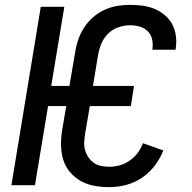

<svg xmlns="http://www.w3.org/2000/svg" viewBox="-20 -763 790 791"><path d="M430 8Q399 8 368.5 2.5Q338 -3 312.5 -17.5Q287 -32 268 -54.5Q249 -77 240.5 -105Q232 -133 231.5 -164.5Q231 -196 236 -227L253 -326H178L124 0H27L148 -735H245L191 -409H266L290 -550Q294 -576 303 -601.5Q312 -627 327 -650Q342 -673 363.5 -692Q385 -711 410.5 -722.5Q436 -734 462.5 -738.5Q489 -743 515 -743Q542 -743 568 -739.5Q594 -736 616.5 -726.5Q639 -717 658.5 -701Q678 -685 689.5 -663Q701 -641 704.5 -615.5Q708 -590 704 -563L703 -558H607L608 -561Q611 -582 606.5 -601.5Q602 -621 588.5 -634.5Q575 -648 555.5 -653.5Q536 -659 515 -659Q492 -659 467.5 -650.5Q443 -642 425 -624Q407 -606 397.5 -583Q388 -560 384 -536L363 -409H532L519 -326H350L331 -214Q328 -196 327 -178.5Q326 -161 330.5 -145Q335 -129 344 -115.5Q353 -102 366 -92.5Q379 -83 396 -79.5Q413 -76 430 -76Q452 -76 473.5 -82Q495 -88 514.5 -101.5Q534 -115 547.5 -133.5Q561 -152 569 -173L653 -143Q640 -110 617.5 -80.5Q595 -51 564.5 -30.5Q534 -10 499 -1Q464 8 430 8Z"/></svg>

Font: Iosevka Custom Medium
Style: Italic
Weight: 500
Italic angle: -9°
Designer: Belleve Invis
Foundry: Belleve Invis
Version: Version 27.0.1